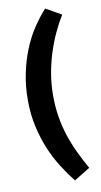

<svg xmlns="http://www.w3.org/2000/svg" viewBox="-96 -754 502 950"><g transform="rotate(-10 155.5 -278.5)"><path d="M201 153Q169 113 140 67Q111 21 89 -32.5Q67 -86 53.5 -147Q40 -208 40 -279Q40 -349 53 -411.5Q66 -474 88 -528.5Q110 -583 140 -628.5Q170 -674 203 -710L281 -666Q257 -627 236.5 -582.5Q216 -538 200.5 -489Q185 -440 176 -387.5Q167 -335 167 -279Q167 -223 175 -173.5Q183 -124 198 -77.5Q213 -31 234 13.5Q255 58 281 104Z"/></g></svg>

Font: Mukta ExtraBold
Style: Regular
Weight: 800
Designer: Girish Dalvi and Yashodeep Gholap
Foundry: Ek Type
Version: Version 2.538;PS 1.002;hotconv 16.6.51;makeotf.lib2.5.65220;